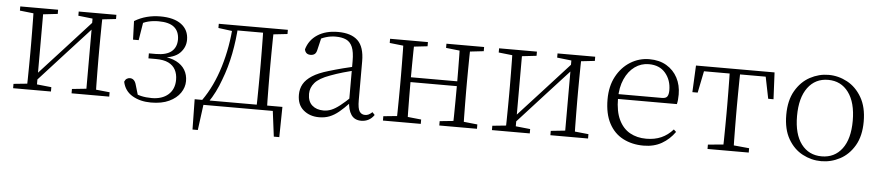

<svg xmlns="http://www.w3.org/2000/svg" viewBox="-41 -776 5441 1188"><g transform="rotate(5 2679.5 -182.0)"><path d="M46 0V-27L154 -38H175L281 -27V0ZM409 0V-27L514 -38H535L643 -27V0ZM130 0Q131 -24 131.5 -64.5Q132 -105 132.5 -148.5Q133 -192 133 -226V-283Q133 -316 132.5 -359.5Q132 -403 131.5 -443.5Q131 -484 130 -508H191V0ZM171 -45 141 -61H147L331 -262L516 -465L544 -447H538L354 -246ZM498 0V-508H559Q558 -484 557.5 -443.5Q557 -403 556.5 -359.5Q556 -316 556 -283V-226Q556 -192 556.5 -148.5Q557 -105 557.5 -64.5Q558 -24 559 0ZM46 -482V-508H281V-482L176 -470H155ZM409 -482V-508H643V-482L536 -470H515Z M903 14Q836 14 787.5 -14.5Q739 -43 727 -100Q732 -113 741 -119Q750 -125 761 -125Q775 -125 785 -115.5Q795 -106 800 -87L823 -9L778 -45Q809 -28 839 -21Q869 -14 905 -14Q970 -14 1008 -47.5Q1046 -81 1046 -140Q1046 -175 1032 -201.5Q1018 -228 988.5 -242.5Q959 -257 910 -257H864V-288H907Q973 -288 1004.5 -314.5Q1036 -341 1036 -390Q1035 -440 1003.5 -465.5Q972 -491 907 -491Q873 -491 842.5 -483.5Q812 -476 782 -456L814 -487L794 -364H759L755 -479Q791 -501 831.5 -511.5Q872 -522 915 -522Q1000 -522 1046 -487.5Q1092 -453 1092 -392Q1092 -345 1057.5 -310Q1023 -275 943 -269L945 -277Q1000 -273 1036 -254.5Q1072 -236 1090 -206Q1108 -176 1108 -137Q1108 -98 1084.5 -63.5Q1061 -29 1015.5 -7.5Q970 14 903 14Z M1683 0H1205L1231 -23L1207 158H1174L1171 -30H1716L1713 158H1679L1656 -23ZM1556 0Q1557 -24 1557.5 -64.5Q1558 -105 1558.5 -148.5Q1559 -192 1559 -226V-283Q1559 -316 1558.5 -359.5Q1558 -403 1557.5 -443.5Q1557 -484 1556 -508H1622Q1621 -484 1620.5 -443.5Q1620 -403 1619.5 -359.5Q1619 -316 1619 -283V-226Q1619 -192 1619.5 -148.5Q1620 -105 1620.5 -64.5Q1621 -24 1622 0ZM1279 -482V-508H1381V-470H1371ZM1589 -470V-508H1708V-482L1600 -470ZM1218 -30Q1283 -122 1321 -247Q1359 -372 1367 -508H1400Q1395 -419 1378 -331.5Q1361 -244 1330 -164Q1316 -125 1297.5 -88Q1279 -51 1256 -18V-6ZM1381 -477V-508H1591V-477Z M1947 14Q1889 14 1850 -19Q1811 -52 1811 -114Q1811 -151 1827.5 -180.5Q1844 -210 1881.5 -234Q1919 -258 1981 -276Q2024 -289 2068.5 -300.5Q2113 -312 2153 -321V-297Q2113 -287 2071.5 -275Q2030 -263 1993 -249Q1926 -225 1899.5 -194Q1873 -163 1873 -125Q1873 -78 1900 -54Q1927 -30 1971 -30Q1996 -30 2019.5 -39.5Q2043 -49 2072.5 -72Q2102 -95 2142 -134L2148 -89H2129Q2097 -55 2069 -32Q2041 -9 2012 2.5Q1983 14 1947 14ZM2209 13Q2167 13 2146.5 -17.5Q2126 -48 2124 -102V-106V-350Q2124 -407 2111 -437.5Q2098 -468 2072 -480Q2046 -492 2006 -492Q1976 -492 1946 -483Q1916 -474 1884 -454L1920 -482L1901 -402Q1897 -382 1887 -374Q1877 -366 1861 -366Q1830 -366 1824 -397Q1841 -456 1892 -489Q1943 -522 2019 -522Q2101 -522 2142 -482.5Q2183 -443 2183 -354V-113Q2183 -61 2195 -43Q2207 -25 2229 -25Q2242 -25 2252 -30Q2262 -35 2274 -46L2289 -30Q2274 -8 2253.5 2.5Q2233 13 2209 13Z M2427 0Q2428 -24 2428.5 -64.5Q2429 -105 2429.5 -148.5Q2430 -192 2430 -226V-283Q2430 -316 2429.5 -359.5Q2429 -403 2428.5 -443.5Q2428 -484 2427 -508H2495Q2494 -484 2493.5 -443Q2493 -402 2492.5 -357Q2492 -312 2492 -275V-256Q2492 -207 2492.5 -157Q2493 -107 2493.5 -65.5Q2494 -24 2495 0ZM2776 0Q2778 -24 2778.5 -65.5Q2779 -107 2779.5 -157Q2780 -207 2780 -256V-275Q2780 -312 2779.5 -357Q2779 -402 2778.5 -443Q2778 -484 2776 -508H2843Q2842 -484 2841.5 -443.5Q2841 -403 2840.5 -359.5Q2840 -316 2840 -283V-226Q2840 -192 2840.5 -148.5Q2841 -105 2841.5 -64.5Q2842 -24 2843 0ZM2343 0V-27L2452 -38H2472L2578 -27V0ZM2343 -482V-508H2578V-482L2472 -470H2452ZM2693 0V-27L2801 -38H2822L2927 -27V0ZM2693 -482V-508H2927V-482L2822 -470H2801ZM2460 -252V-282H2810V-252Z M3020 0V-27L3128 -38H3149L3255 -27V0ZM3383 0V-27L3488 -38H3509L3617 -27V0ZM3104 0Q3105 -24 3105.5 -64.5Q3106 -105 3106.5 -148.5Q3107 -192 3107 -226V-283Q3107 -316 3106.5 -359.5Q3106 -403 3105.5 -443.5Q3105 -484 3104 -508H3165V0ZM3145 -45 3115 -61H3121L3305 -262L3490 -465L3518 -447H3512L3328 -246ZM3472 0V-508H3533Q3532 -484 3531.5 -443.5Q3531 -403 3530.5 -359.5Q3530 -316 3530 -283V-226Q3530 -192 3530.5 -148.5Q3531 -105 3531.5 -64.5Q3532 -24 3533 0ZM3020 -482V-508H3255V-482L3150 -470H3129ZM3383 -482V-508H3617V-482L3510 -470H3489Z M3962 14Q3891 14 3835 -15Q3779 -44 3747.5 -103.5Q3716 -163 3716 -252Q3716 -334 3748.5 -394.5Q3781 -455 3835 -488.5Q3889 -522 3953 -522Q4015 -522 4059.5 -495.5Q4104 -469 4128 -423.5Q4152 -378 4152 -320Q4152 -283 4146 -260H3746V-290H4051Q4075 -290 4083.5 -302.5Q4092 -315 4092 -341Q4092 -404 4055.5 -447.5Q4019 -491 3952 -491Q3904 -491 3865 -463Q3826 -435 3803 -383.5Q3780 -332 3780 -263Q3780 -183 3805 -131Q3830 -79 3874 -54.5Q3918 -30 3975 -30Q4028 -30 4068.5 -48Q4109 -66 4141 -102L4156 -88Q4123 -41 4075 -13.5Q4027 14 3962 14Z M4235 -342 4243 -508H4731L4739 -342H4706L4673 -505L4706 -477H4268L4301 -505L4268 -342ZM4359 0V-27L4475 -38H4499L4615 -27V0ZM4454 0Q4455 -24 4455.5 -64.5Q4456 -105 4456.5 -148.5Q4457 -192 4457 -226V-283Q4457 -316 4456.5 -359.5Q4456 -403 4455.5 -443.5Q4455 -484 4454 -508H4520Q4519 -484 4518.5 -443.5Q4518 -403 4517.5 -359.5Q4517 -316 4517 -283V-226Q4517 -192 4517.5 -148.5Q4518 -105 4518.5 -64.5Q4519 -24 4520 0Z M5066 14Q5005 14 4950 -15Q4895 -44 4860.5 -103.5Q4826 -163 4826 -253Q4826 -343 4861 -403Q4896 -463 4951 -492.5Q5006 -522 5066 -522Q5127 -522 5182 -492.5Q5237 -463 5272 -403Q5307 -343 5307 -253Q5307 -163 5272 -103.5Q5237 -44 5182 -15Q5127 14 5066 14ZM5066 -16Q5146 -16 5192.5 -77.5Q5239 -139 5239 -252Q5239 -365 5192.5 -428Q5146 -491 5066 -491Q4986 -491 4939.5 -428Q4893 -365 4893 -252Q4893 -139 4939.5 -77.5Q4986 -16 5066 -16Z"/></g></svg>

Font: Noto Serif KR
Style: Regular
Weight: 200
Designer: Ryoko NISHIZUKA 西塚涼子 (kana & ideographs); Frank Grießhammer (Latin, Greek & Cyrillic); Wenlong ZHANG 张文龙 (bopomofo); San
Foundry: Adobe
Version: Version 2.001;hotconv 1.1.0;makeotfexe 2.6.0